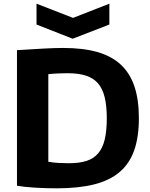

<svg xmlns="http://www.w3.org/2000/svg" viewBox="-20 -1010 812 1041"><path d="M178 -990 376 -913 573 -990V-877L374 -800L178 -877ZM288 11Q228 11 169.5 7.5Q111 4 72 -3V-738Q150 -743 213.5 -746.5Q277 -750 322 -750Q430 -750 507.5 -728Q585 -706 635 -659.5Q685 -613 709 -541Q733 -469 733 -369Q733 -268 708 -196Q683 -124 629.5 -78Q576 -32 491.5 -10.5Q407 11 288 11ZM353 -125Q410 -125 449 -137.5Q488 -150 512.5 -179Q537 -208 548 -254.5Q559 -301 559 -369Q559 -436 547.5 -483Q536 -530 511 -558.5Q486 -587 445.5 -600Q405 -613 347 -613Q325 -613 299 -612Q273 -611 242 -608V-133Q271 -128 297.5 -126.5Q324 -125 353 -125Z"/></svg>

Font: Encode Sans Normal
Style: Bold
Weight: 700
Designer: Pablo Impallari, Andres Torresi
Foundry: Pablo Impallari, Andres Torresi
Version: Version 1.000; ttfautohint (v1.00) -l 8 -r 50 -G 200 -x 14 -